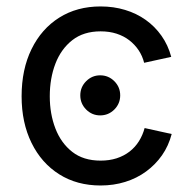

<svg xmlns="http://www.w3.org/2000/svg" viewBox="-20 -567 601 599"><path d="M292.5 -207Q267.1 -207 248.8 -225.3Q230.5 -243.7 230.5 -269.5Q230.5 -295.4 248.8 -313.7Q267.1 -332 292.5 -332Q318.4 -332 336.7 -313.7Q355 -295.4 355 -269.5Q355 -243.7 336.7 -225.3Q318.4 -207 292.5 -207ZM293.9 11.7Q220.2 11.7 164.8 -23.2Q109.4 -58.1 78.4 -121.1Q47.4 -184.1 47.4 -266.6Q47.4 -350.6 78.4 -413.8Q109.4 -477.1 164.8 -512Q220.2 -546.9 293.9 -546.9Q334.5 -546.9 370.1 -536.1Q405.8 -525.4 434.6 -504.9Q463.4 -484.4 483.9 -455.3Q504.4 -426.3 514.2 -389.6L429.7 -371.1Q424.3 -392.6 412.4 -410.4Q400.4 -428.2 383.3 -441.4Q366.2 -454.6 343.8 -461.9Q321.3 -469.2 293.9 -469.2Q240.7 -469.2 205.6 -441.7Q170.4 -414.1 152.8 -368.2Q135.3 -322.3 135.3 -266.6Q135.3 -211.9 152.8 -166.3Q170.4 -120.6 205.3 -93.3Q240.2 -65.9 293.9 -65.9Q321.3 -65.9 344 -73.2Q366.7 -80.6 384.3 -94.2Q401.9 -107.9 413.6 -126.7Q425.3 -145.5 431.2 -167.5L515.6 -148.9Q505.9 -111.8 485.4 -82.5Q464.8 -53.2 435.8 -32Q406.7 -10.7 370.6 0.5Q334.5 11.7 293.9 11.7Z"/></svg>

Font: Inter 18pt
Style: Regular
Weight: 400
Designer: Rasmus Andersson
Foundry: rsms
Version: Version 4.001;git-66647c0bb